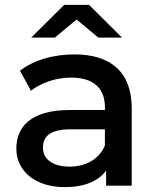

<svg xmlns="http://www.w3.org/2000/svg" viewBox="-20 -761 642 787"><path d="M410 -165C387 -108 331 -78 265 -78C197 -78 156 -108 156 -156C156 -197 179 -231 270 -231H410ZM246 6C326 6 384 -19 415 -62V0H520V-316C520 -466 434 -538 285 -538C199 -538 118 -515 62 -471L107 -389C148 -422 211 -443 272 -443C364 -443 410 -398 410 -322V-310H265C104 -310 47 -239 47 -152C47 -59 125 6 246 6ZM294 -681 383 -607H480L345 -741H243L108 -607H205Z"/></svg>

Font: Montserrat-Alt1 SemBd
Style: Regular
Weight: 600
Designer: Differentunic
Foundry: Differentunic
Version: Version 7.222